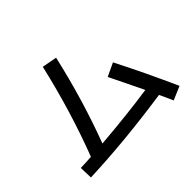

<svg xmlns="http://www.w3.org/2000/svg" viewBox="-168 -1039 1336 1336"><g transform="rotate(-45 500.0 -371.0)"><path d="M381.8 -776.4 492.2 -755.9Q415 -417 297.9 -105.5Q570.3 -127.9 772.5 -158.2Q660.2 -388.7 651.4 -407.2L749 -453.1Q854.5 -247.1 960.9 -9.8L860.4 33.2Q854.5 18.6 839.4 -14.6Q824.2 -47.9 815.4 -66.4Q416 -7.8 74.2 4.9L71.3 -91.8Q96.7 -91.8 175.8 -96.7Q299.8 -420.9 381.8 -776.4Z"/></g></svg>

Font: RobotoJAA
Style: Medium
Weight: 500
Version: Version 2.05; 2016-11-05